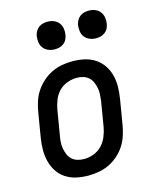

<svg xmlns="http://www.w3.org/2000/svg" viewBox="-112 -814 725 898"><g transform="rotate(-15 250.0 -364.5)"><path d="M204 8Q175 8 147 2Q119 -4 96 -19Q73 -34 58 -56.5Q43 -79 36 -106Q29 -133 29 -162Q29 -191 34 -221L54 -341Q58 -365 66 -390Q74 -415 89 -437.5Q104 -460 124.5 -478Q145 -496 169 -507.5Q193 -519 218.5 -523.5Q244 -528 269 -528Q298 -528 326 -522Q354 -516 377 -501Q400 -486 415.5 -463.5Q431 -441 438 -414Q445 -387 444.5 -358Q444 -329 439 -299L419 -179Q415 -155 407 -130Q399 -105 384.5 -82.5Q370 -60 349.5 -42Q329 -24 305 -12.5Q281 -1 255 3.5Q229 8 204 8ZM205 -72Q228 -72 251 -80.5Q274 -89 291 -106.5Q308 -124 317.5 -147Q327 -170 331 -193L351 -313Q353 -329 354 -345Q355 -361 352 -376Q349 -391 343 -405Q337 -419 326 -429Q315 -439 300 -443.5Q285 -448 269 -448Q246 -448 222.5 -439.5Q199 -431 182 -413.5Q165 -396 156 -373Q147 -350 143 -327L123 -207Q120 -191 119 -175Q118 -159 121 -144Q124 -129 130 -115Q136 -101 147 -91Q158 -81 173.5 -76.5Q189 -72 205 -72ZM405 -603Q389 -603 374.5 -609Q360 -615 350.5 -627Q341 -639 339 -654.5Q337 -670 339 -686Q341 -697 347 -707.5Q353 -718 362.5 -725Q372 -732 383 -734.5Q394 -737 405 -737Q421 -737 435.5 -731Q450 -725 459 -713Q468 -701 470.5 -685.5Q473 -670 470 -654Q468 -643 462.5 -632.5Q457 -622 447 -615Q437 -608 426.5 -605.5Q416 -603 405 -603ZM205 -603Q189 -603 174.5 -609Q160 -615 150.5 -627Q141 -639 139 -654.5Q137 -670 139 -686Q141 -697 147 -707.5Q153 -718 162.5 -725Q172 -732 183 -734.5Q194 -737 205 -737Q221 -737 235.5 -731Q250 -725 259 -713Q268 -701 270.5 -685.5Q273 -670 270 -654Q268 -643 262.5 -632.5Q257 -622 247 -615Q237 -608 226.5 -605.5Q216 -603 205 -603Z"/></g></svg>

Font: Iosevka Term Curly Medium
Style: Italic
Weight: 500
Italic angle: -9°
Designer: Belleve Invis
Foundry: Belleve Invis
Version: Version 32.3.0